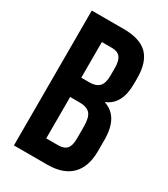

<svg xmlns="http://www.w3.org/2000/svg" viewBox="-175 -781 755 863"><g transform="rotate(30 202.0 -350.0)"><path d="M41 -700H207Q292 -700 331 -660.5Q370 -621 370 -539V-511Q370 -457 352.5 -423Q335 -389 299 -374V-372Q381 -344 381 -226V-166Q381 -85 338.5 -42.5Q296 0 214 0H41ZM194 -415Q227 -415 243.5 -432Q260 -449 260 -489V-528Q260 -566 246.5 -583Q233 -600 204 -600H151V-415ZM214 -100Q243 -100 257 -115.5Q271 -131 271 -169V-230Q271 -278 254.5 -296.5Q238 -315 200 -315H151V-100Z"/></g></svg>

Font: kids-team
Style: team
Weight: 400
Designer: Ryoichi Tsunekawa, Thomas Gollenia, Laura Emeder
Foundry: Ryoichi Tsunekawa, Thomas Gollenia, Laura Emeder
Version: Version 2.000